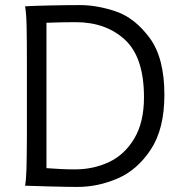

<svg xmlns="http://www.w3.org/2000/svg" viewBox="-20 -738 732 763"><path d="M79.6 -712.9Q108.4 -714.8 176.8 -716.3Q245.1 -717.8 297.9 -717.8Q366.2 -717.8 440.9 -692.4Q515.6 -667 574.5 -587.6Q633.3 -508.3 633.3 -361.3Q633.3 -226.1 579.6 -144.3Q525.9 -62.5 447.5 -28.8Q369.1 4.9 288.1 4.9Q250 4.9 176.8 2.9Q103.5 1 79.6 0Q84 -23.4 85.2 -67.4Q86.4 -111.3 86.9 -192.4V-222.2V-488.3Q86.9 -582.5 85.7 -634.8Q84.5 -687 79.6 -712.9ZM277.8 -64.9Q351.6 -64.9 413.6 -94.2Q475.6 -123.5 513.9 -188Q552.2 -252.4 552.2 -351.6Q552.2 -509.8 476.8 -579.8Q401.4 -649.9 280.3 -649.9Q228 -649.9 164.6 -647.5V-69.8Q224.6 -64.9 277.8 -64.9Z"/></svg>

Font: Lesson One Light
Style: Regular
Weight: 300
Designer: But Ko, Victor Gaultney, Annie Olsen, Julie Remington, Don Collingsworth, Eric Hays, Becca Hirsbrunner
Version: Version 1.100